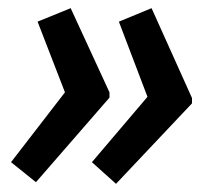

<svg xmlns="http://www.w3.org/2000/svg" viewBox="-20 -501 525 470"><path d="M264 -51 205 -104 341 -264 271 -448 351 -481 450 -261V-248ZM68 -55 7 -104 139 -275 72 -448 153 -481 248 -275V-262Z"/></svg>

Font: Noto Sans Display Medium
Style: Italic
Weight: 500
Italic angle: -12°
Designer: Monotype Design Team
Foundry: Monotype Imaging Inc.
Version: Version 2.003